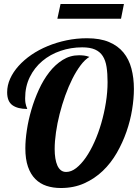

<svg xmlns="http://www.w3.org/2000/svg" viewBox="-20 -943 705 969"><path d="M431.2 -655.8Q408.2 -642.1 386.5 -613Q364.7 -584 345.2 -545.2Q325.7 -506.3 309.3 -460.7Q293 -415 281 -367.9Q269 -320.8 262.5 -275.1Q255.9 -229.5 255.9 -190.9Q255.9 -165.5 259.3 -144.3Q262.7 -123 269.5 -107.7Q276.4 -92.3 287.4 -83.7Q298.3 -75.2 314 -75.2Q339.4 -75.2 364.5 -94.7Q389.6 -114.3 413.1 -147.9Q436.5 -181.6 456.5 -226.3Q476.6 -271 491.2 -321.5Q505.9 -372.1 514.4 -425.3Q522.9 -478.5 522.9 -528.8Q522.9 -572.3 517.8 -605.2Q512.7 -638.2 498.5 -660.2Q484.4 -682.1 459.5 -693.1Q434.6 -704.1 395 -704.1Q337.9 -704.1 285.6 -686.3Q233.4 -668.5 193.6 -635Q153.8 -601.6 130.4 -554Q106.9 -506.3 106.9 -446.8Q106.9 -432.1 108.6 -423.1Q110.4 -414.1 112.1 -408.4Q113.8 -402.8 115.5 -399.4Q117.2 -396 117.2 -393.1Q69.3 -393.1 42.7 -412.1Q16.1 -431.2 16.1 -477.1Q16.1 -512.2 31.2 -545.9Q46.4 -579.6 73.7 -610.1Q101.1 -640.6 138.4 -666.3Q175.8 -691.9 220.7 -710.4Q265.6 -729 315.9 -739.5Q366.2 -750 418.9 -750Q484.9 -750 530 -731Q575.2 -711.9 603 -678Q630.9 -644 643.3 -596.9Q655.8 -549.8 655.8 -494.1Q655.8 -445.8 646.7 -389.9Q637.7 -334 618.4 -278.6Q599.1 -223.1 569.6 -171.6Q540 -120.1 499 -80.8Q458 -41.5 405.3 -17.8Q352.5 5.9 287.1 5.9Q247.6 5.9 214.8 -4.9Q182.1 -15.6 158.2 -39.6Q134.3 -63.5 121.1 -101.8Q107.9 -140.1 107.9 -194.8Q107.9 -235.4 115.5 -285.9Q123 -336.4 138.2 -388.4Q153.3 -440.4 176 -490.2Q198.7 -540 228.8 -578.6Q258.8 -617.2 296.4 -640.6Q334 -664.1 378.9 -664.1Q391.6 -664.1 404.3 -662.6Q417 -661.1 431.2 -655.8ZM590.8 -848.6H269.5L285.6 -922.9H605.5Z"/></svg>

Font: Lobster
Style: Regular
Weight: 400
Designer: Pablo Impallari
Foundry: Pablo Impallari
Version: Version 1.007; ttfautohint (v1.1) -l 8 -r 50 -G 50 -x 14 -D 